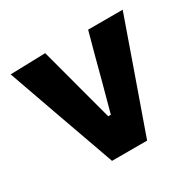

<svg xmlns="http://www.w3.org/2000/svg" viewBox="-117 -633 777 763"><g transform="rotate(-30 271.5 -252.0)"><path d="M191.5 0Q175 -46.5 158 -94.5Q141 -142.5 124.5 -188.5L93 -277Q73.5 -332 53.8 -388Q34 -444 14.5 -499L175.5 -503.5Q189.5 -451 203.5 -398.8Q217.5 -346.5 231.5 -293.5L267 -161H279L315 -294Q329 -348 342.8 -399.2Q356.5 -450.5 370 -499H528.5Q509 -443.5 489.2 -387.5Q469.5 -331.5 450 -276L418.5 -187Q402 -140 385.5 -93.5Q369 -47 352.5 0Z"/></g></svg>

Font: Commissioner
Style: Bold
Weight: 700
Designer: Kostas Bartsokas
Foundry: Kostas Bartsokas
Version: Version 1.000; ttfautohint (v1.8.3)